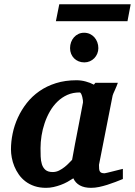

<svg xmlns="http://www.w3.org/2000/svg" viewBox="-20 -882 642 914"><path d="M375 -394Q375.5 -396 374.8 -403.8Q374 -411.6 371.8 -420.2Q369.6 -428.7 366.5 -435.3Q363.3 -441.9 358.9 -441.9Q326.7 -441.9 300.5 -430.2Q274.4 -418.5 253.7 -398.4Q232.9 -378.4 217.8 -352.1Q202.6 -325.7 192.6 -296.1Q182.6 -266.6 177.7 -235.8Q172.9 -205.1 172.9 -176.8Q172.9 -156.7 173.6 -136.7Q174.3 -116.7 179.4 -100.1Q184.6 -83.5 196.5 -73.2Q208.5 -63 231 -63Q247.1 -63 261.5 -70.3Q275.9 -77.6 287.8 -87.2Q299.8 -96.7 308.8 -106.4Q317.9 -116.2 323.2 -121.1Q326.7 -141.1 328.9 -152.1Q331.1 -163.1 332.8 -173.1Q334.5 -183.1 336.9 -195.8Q339.4 -208.5 344 -232.2Q348.6 -255.9 356 -294.2Q363.3 -332.5 375 -394ZM564.9 -29.8Q547.9 -22.9 529.1 -15.6Q510.3 -8.3 490.7 -2.2Q471.2 3.9 451.7 8.1Q432.1 12.2 413.1 12.2Q381.3 12.2 360.1 0.5Q338.9 -11.2 329.1 -33.2Q315.9 -24.4 300.8 -16.1Q285.6 -7.8 269 -1.7Q252.4 4.4 234.9 8.3Q217.3 12.2 199.2 12.2Q168.5 12.2 144 3.9Q119.6 -4.4 101.1 -18.6Q82.5 -32.7 69.6 -51.3Q56.6 -69.8 48.3 -90.1Q40 -110.4 36.1 -131.3Q32.2 -152.3 32.2 -170.9Q32.2 -208 40.3 -246.8Q48.3 -285.6 65.2 -322.3Q82 -358.9 107.4 -391.4Q132.8 -423.8 167.5 -448Q202.1 -472.2 246.3 -486.1Q290.5 -500 344.2 -500Q366.2 -500 387.9 -494.1Q409.7 -488.3 426.8 -479L434.1 -487.8H541Q538.6 -480.5 534.7 -471.2Q530.8 -461.9 526.9 -453.1Q522.9 -444.3 519.8 -437.3Q516.6 -430.2 516.1 -426.8L451.2 -97.2Q451.2 -85.9 451.9 -78.1Q452.6 -70.3 455.6 -65.7Q458.5 -61 463.9 -59.1Q469.2 -57.1 478 -57.1Q480 -57.1 492.4 -60.1Q504.9 -63 519.8 -66.9Q534.7 -70.8 547.9 -74Q561 -77.1 564.9 -78.1ZM586.9 -781.2H246.1L262.2 -861.8H602.1ZM448.2 -652.8Q448.2 -639.2 443.1 -626.7Q438 -614.3 429 -605Q419.9 -595.7 407.7 -590.3Q395.5 -585 381.3 -585Q366.7 -585 354.2 -590.1Q341.8 -595.2 332.8 -604.2Q323.7 -613.3 318.6 -625.7Q313.5 -638.2 313.5 -652.8Q313.5 -668 318.4 -681.2Q323.2 -694.3 332 -704.3Q340.8 -714.4 353 -720.2Q365.2 -726.1 380.4 -726.1Q395 -726.1 407.5 -720.5Q419.9 -714.8 429 -704.8Q438 -694.8 443.1 -681.4Q448.2 -668 448.2 -652.8Z"/></svg>

Font: Charis SIL APac
Style: Bold Italic
Weight: 700
Italic angle: -11°
Foundry: SIL International
Version: Version 5.000